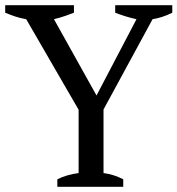

<svg xmlns="http://www.w3.org/2000/svg" viewBox="-20 -720 684 740"><path d="M424 -700H644V-671Q606 -652 568 -646L379 -298V-53Q418 -48 455 -29V0H201V-29Q237 -47 283 -53V-297L81 -646Q58 -650 38.5 -656.5Q19 -663 0 -671V-700H265V-671Q250 -665 231 -658.5Q212 -652 188 -646L352 -352L506 -646Q483 -651 462.5 -657.5Q442 -664 424 -671Z"/></svg>

Font: PTSerif
Style: Regular
Weight: 400
Designer: A.Korolkova, O.Umpeleva, V.Yefimov
Foundry: ParaType Ltd
Version: Version 1.000W OFL; ttfautohint (v1.2) -l 8 -r 50 -G 200 -x 